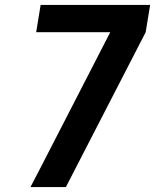

<svg xmlns="http://www.w3.org/2000/svg" viewBox="-20 -755 640 775"><path d="M103 0 139 -69 425 -625H126L144 -735H586L568 -625L246 0Z"/></svg>

Font: Iosevka SS04 XBd Ex
Style: Italic
Weight: 800
Width: 7
Italic angle: -9°
Monospace: yes
Designer: Belleve Invis
Foundry: Belleve Invis
Version: Version 19.0.0; ttfautohint (v1.8.4)